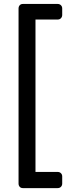

<svg xmlns="http://www.w3.org/2000/svg" viewBox="-20 -796 363 975"><path d="M74.2 136.2V-752.9Q74.2 -762.7 80.1 -769.3Q85.9 -775.9 96.2 -775.9H272.9Q282.7 -775.9 289.3 -769.5Q295.9 -763.2 295.9 -752.9V-720.2Q295.9 -710.4 289.6 -703.6Q283.2 -696.8 272.9 -696.8H160.2V77.1H272.9Q282.7 77.1 289.3 83.5Q295.9 89.8 295.9 100.1V136.2Q295.9 146 289.6 152.6Q283.2 159.2 272.9 159.2H96.2Q85.9 159.2 80.1 152.6Q74.2 146 74.2 136.2Z"/></svg>

Font: Rubik AZ
Style: Regular
Weight: 400
Designer: Hubert and Fischer
Foundry: Hubert & Fischer
Version: Version 2.000